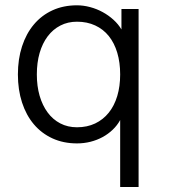

<svg xmlns="http://www.w3.org/2000/svg" viewBox="-20 -560 650 738"><path d="M512.7 158.7H441.9V-98.6Q430.7 -78.1 413.3 -61.5Q396 -44.9 374.5 -33.2Q353 -21.5 327.9 -15.1Q302.7 -8.8 275.9 -8.8Q223.6 -8.8 181.6 -28.1Q139.6 -47.4 110.1 -82.3Q80.6 -117.2 64.7 -166Q48.8 -214.8 48.8 -273.9Q48.8 -333 64.7 -381.8Q80.6 -430.7 110.1 -465.8Q139.6 -501 181.6 -520.3Q223.6 -539.6 275.9 -539.6Q300.8 -539.6 326.4 -532.7Q352.1 -525.9 374.8 -513.4Q397.5 -501 416.3 -483.9Q435.1 -466.8 446.8 -446.8V-525.4H512.7ZM441.9 -273.9Q441.9 -319.8 430.7 -357.4Q419.4 -395 398.2 -421.4Q377 -447.8 345.9 -462.2Q314.9 -476.6 275.9 -476.6Q240.7 -476.6 212.2 -461.9Q183.6 -447.3 163.3 -420.4Q143.1 -393.6 132.3 -356.4Q121.6 -319.3 121.6 -273.9Q121.6 -229 132.3 -191.9Q143.1 -154.8 163.1 -127.7Q183.1 -100.6 211.7 -85.7Q240.2 -70.8 275.9 -70.8Q314.9 -70.8 345.7 -85.4Q376.5 -100.1 397.9 -126.7Q419.4 -153.3 430.7 -190.9Q441.9 -228.5 441.9 -273.9Z"/></svg>

Font: SakalBharati
Style: Regular
Weight: 400
Designer: CDAC GIST
Foundry: CDAC
Version: 13.02